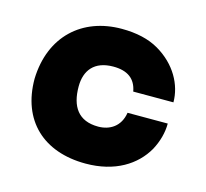

<svg xmlns="http://www.w3.org/2000/svg" viewBox="-71 -496 629 586"><g transform="rotate(15 243.0 -203.0)"><path d="M245 10C338 10 401 -31 433 -87C448 -115 456 -144 456 -173H329C322 -128 289 -109 253 -109C190 -109 164 -149 164 -212C164 -263 191 -298 251 -298C296 -298 322 -279 329 -240H456C456 -295 425 -353 363 -389C332 -407 293 -416 246 -416C122 -416 32 -336 28 -200C28 -68 112 10 245 10Z"/></g></svg>

Font: OSH Darker Grotesque Black
Style: Regular
Weight: 900
Designer: Gabriel Lam
Foundry: TypeRant
Version: Version 1.000;Glyphs 3.1.1 (3148)